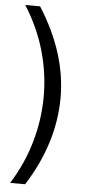

<svg xmlns="http://www.w3.org/2000/svg" viewBox="-60 -810 432 949"><g transform="rotate(5 156.5 -335.0)"><path d="M28 107Q91 7 123.2 -104Q155.5 -215 156.2 -329.8Q157 -444.5 124.8 -557.8Q92.5 -671 26 -775.5H99.5Q241.5 -552.5 239.8 -329.5Q238 -106.5 102.5 107Z"/></g></svg>

Font: Mooli
Style: Regular
Weight: 400
Designer: Vernon Adams
Foundry: Vernon Adams
Version: Version 1.000; ttfautohint (v1.8.4.7-5d5b);gftools[0.9.33]